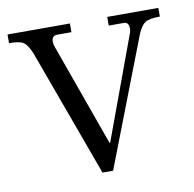

<svg xmlns="http://www.w3.org/2000/svg" viewBox="-66 -528 593 588"><g transform="rotate(-10 230.5 -233.5)"><path d="M207 0 62 -397Q51 -423 39.5 -431.5Q28 -440 -6 -440V-467H188V-440H145Q131 -440 128 -430.5Q125 -421 129 -407L244 -86H246L365 -409Q368 -420 365 -430Q362 -440 351 -440H304V-467H463V-440Q430 -440 417.5 -432Q405 -424 394 -399L240 0Z"/></g></svg>

Font: Frank Ruhl Libre Light
Style: Regular
Weight: 300
Designer: Yanek Iontef
Foundry: Fontef
Version: Version 6.003;gftools[0.9.30]